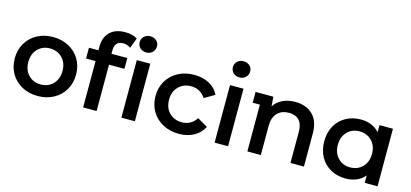

<svg xmlns="http://www.w3.org/2000/svg" viewBox="-65 -1243 3683 1721"><g transform="rotate(15 1776.5 -382.5)"><path d="M38 -267Q38 -346 74.5 -408Q111 -470 176 -505Q241 -540 322 -540Q404 -540 469 -505Q534 -470 570.5 -408Q607 -346 607 -267Q607 -188 570.5 -125.5Q534 -63 469 -28Q404 7 322 7Q241 7 176 -28Q111 -63 74.5 -125.5Q38 -188 38 -267ZM481 -267Q481 -342 436 -388Q391 -434 322 -434Q253 -434 208.5 -388Q164 -342 164 -267Q164 -192 208.5 -146Q253 -100 322 -100Q391 -100 436 -146Q481 -192 481 -267Z M865 -562V-530H1012V-430H869V0H744V-430H656V-530H744V-564Q744 -650 794 -699.5Q844 -749 935 -749Q1007 -749 1048 -720L1013 -626Q981 -648 944 -648Q865 -648 865 -562ZM1099 -534H1224V0H1099ZM1082 -697Q1082 -729 1105 -750.5Q1128 -772 1162 -772Q1196 -772 1219 -751.5Q1242 -731 1242 -700Q1242 -667 1219.5 -644.5Q1197 -622 1162 -622Q1128 -622 1105 -643.5Q1082 -665 1082 -697Z M1344 -267Q1344 -346 1381 -408Q1418 -470 1483.5 -505Q1549 -540 1633 -540Q1712 -540 1771.5 -508Q1831 -476 1861 -416L1765 -360Q1742 -397 1707.5 -415.5Q1673 -434 1632 -434Q1562 -434 1516 -388.5Q1470 -343 1470 -267Q1470 -191 1515.5 -145.5Q1561 -100 1632 -100Q1673 -100 1707.5 -118.5Q1742 -137 1765 -174L1861 -118Q1830 -58 1770.5 -25.5Q1711 7 1633 7Q1550 7 1484 -28Q1418 -63 1381 -125.5Q1344 -188 1344 -267Z M1964 -534H2089V0H1964ZM1947 -697Q1947 -729 1970 -750.5Q1993 -772 2027 -772Q2061 -772 2084 -751.5Q2107 -731 2107 -700Q2107 -667 2084.5 -644.5Q2062 -622 2027 -622Q1993 -622 1970 -643.5Q1947 -665 1947 -697Z M2793 -306V0H2668V-290Q2668 -360 2635 -395.5Q2602 -431 2541 -431Q2472 -431 2432.5 -389.5Q2393 -348 2393 -270V0H2268V-434H2201V-534H2366L2373 -446Q2401 -491 2452.5 -515.5Q2504 -540 2570 -540Q2671 -540 2732 -481Q2793 -422 2793 -306Z M3476 -534V0H3357V-69Q3326 -31 3280.5 -12Q3235 7 3180 7Q3102 7 3040.5 -27Q2979 -61 2944.5 -123Q2910 -185 2910 -267Q2910 -349 2944.5 -410.5Q2979 -472 3040.5 -506Q3102 -540 3180 -540Q3232 -540 3275.5 -522Q3319 -504 3351 -469V-534ZM3353 -267Q3353 -342 3308 -388Q3263 -434 3194 -434Q3125 -434 3080.5 -388Q3036 -342 3036 -267Q3036 -192 3080.5 -146Q3125 -100 3194 -100Q3263 -100 3308 -146Q3353 -192 3353 -267Z"/></g></svg>

Font: mBank SemiBold
Style: Regular
Weight: 600
Designer: Julieta Ulanovsky
Foundry: Julieta Ulanovsky
Version: Version 7.200